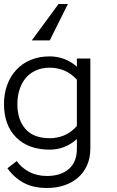

<svg xmlns="http://www.w3.org/2000/svg" viewBox="-21 -748 587 961"><path d="M138.2 -545.9 272 -728H318.8L228 -545.9ZM431.2 -4.9Q431.2 42 415 78.6Q398.9 115.2 369.9 140.6Q340.8 166 301.5 179.4Q262.2 192.9 213.9 192.9Q146 192.9 98.4 167.5Q50.8 142.1 16.1 94.2L63 58.1Q84 89.8 123.5 111.3Q163.1 132.8 213.9 132.8Q283.2 132.8 323.5 97.9Q363.8 63 363.8 -2.9V-51.8Q304.2 1 228 1Q121.1 1 60.1 -60.1Q-1 -121.1 -1 -227.1Q-1 -278.8 14.9 -322.5Q30.8 -366.2 60.3 -398.2Q89.8 -430.2 132.3 -448Q174.8 -465.8 228 -465.8Q265.1 -465.8 300 -452.9Q335 -439.9 363.8 -414.1V-455.1H431.2ZM363.8 -349.1Q335 -380.9 300.5 -395Q266.1 -409.2 228 -409.2Q188 -409.2 157.5 -395Q127 -380.9 106.9 -356.4Q86.9 -332 76.4 -298.6Q65.9 -265.1 65.9 -227.1Q65.9 -148.9 106.4 -102.5Q147 -56.2 228 -56.2Q266.1 -56.2 300.5 -70.6Q335 -85 363.8 -117.2Z"/></svg>

Font: Anonymous Pro
Style: Regular
Weight: 400
Monospace: yes
Designer: Mark Simonson
Version: Version 1.002